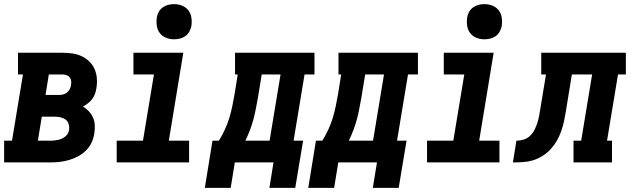

<svg xmlns="http://www.w3.org/2000/svg" viewBox="-35 -785 3055 928"><path d="M-15 0V-105H23L76 -425H52V-530H268Q292 -530 315.5 -526.5Q339 -523 359.5 -513.5Q380 -504 396.5 -488Q413 -472 422 -451.5Q431 -431 433 -407Q435 -383 431 -359Q429 -346 424.5 -332.5Q420 -319 411 -307Q402 -295 390.5 -286Q379 -277 366 -270Q381 -261 394 -247.5Q407 -234 414.5 -217Q422 -200 423 -180.5Q424 -161 421 -141Q418 -119 408 -97Q398 -75 381 -58Q364 -41 342.5 -29.5Q321 -18 298.5 -11.5Q276 -5 253.5 -2.5Q231 0 209 0ZM185 -326H250Q260 -326 270 -328.5Q280 -331 288.5 -337.5Q297 -344 302 -353.5Q307 -363 308 -373Q310 -383 309 -393Q308 -403 302.5 -410.5Q297 -418 287.5 -421.5Q278 -425 268 -425H201ZM148 -105H209Q218 -105 227.5 -106Q237 -107 246 -109Q255 -111 264 -115Q273 -119 281 -125.5Q289 -132 293.5 -141Q298 -150 299 -159Q301 -173 296.5 -186.5Q292 -200 281.5 -207.5Q271 -215 257.5 -218Q244 -221 230 -221H167Z M529 0V-105H656L709 -425H610V-530H851L781 -105H879V0ZM806 -595Q786 -595 767.5 -602.5Q749 -610 737.5 -625Q726 -640 723 -660Q720 -680 723 -701Q725 -715 732.5 -728Q740 -741 752 -749.5Q764 -758 778 -761.5Q792 -765 806 -765Q827 -765 845.5 -757.5Q864 -750 875.5 -735Q887 -720 890 -700Q893 -680 890 -659Q887 -645 880 -632Q873 -619 861 -610.5Q849 -602 834.5 -598.5Q820 -595 806 -595Z M955 123 992 -105H1023Q1039 -131 1052 -159Q1065 -187 1073.5 -215.5Q1082 -244 1088 -273Q1094 -302 1099 -331L1114 -425H1101V-530H1485V-425H1437L1384 -105H1430L1392 123H1267L1287 0H1100L1080 123ZM1268 -105 1321 -425H1230L1212 -315Q1207 -288 1202 -261.5Q1197 -235 1190 -208.5Q1183 -182 1173 -156Q1163 -130 1151 -105Z M1455 123 1492 -105H1523Q1539 -131 1552 -159Q1565 -187 1573.5 -215.5Q1582 -244 1588 -273Q1594 -302 1599 -331L1614 -425H1601V-530H1985V-425H1937L1884 -105H1930L1892 123H1767L1787 0H1600L1580 123ZM1768 -105 1821 -425H1730L1712 -315Q1707 -288 1702 -261.5Q1697 -235 1690 -208.5Q1683 -182 1673 -156Q1663 -130 1651 -105Z M2029 0V-105H2156L2209 -425H2110V-530H2351L2281 -105H2379V0ZM2306 -595Q2286 -595 2267.5 -602.5Q2249 -610 2237.5 -625Q2226 -640 2223 -660Q2220 -680 2223 -701Q2225 -715 2232.5 -728Q2240 -741 2252 -749.5Q2264 -758 2278 -761.5Q2292 -765 2306 -765Q2327 -765 2345.5 -757.5Q2364 -750 2375.5 -735Q2387 -720 2390 -700Q2393 -680 2390 -659Q2387 -645 2380 -632Q2373 -619 2361 -610.5Q2349 -602 2334.5 -598.5Q2320 -595 2306 -595Z M2444 0 2461 -105Q2479 -105 2496.5 -110.5Q2514 -116 2527.5 -129Q2541 -142 2549 -158.5Q2557 -175 2562.5 -192Q2568 -209 2571 -226.5Q2574 -244 2577 -261V-262Q2577 -262 2577 -262Q2577 -262 2577 -262L2604 -425H2581V-530H2990V-425H2952L2899 -105H2923V0H2737V-105H2774L2827 -425H2729L2700 -247Q2696 -223 2691 -199Q2686 -175 2677.5 -151Q2669 -127 2656.5 -105Q2644 -83 2626.5 -64Q2609 -45 2586.5 -31Q2564 -17 2540.5 -10Q2517 -3 2492.5 -1.5Q2468 0 2444 0Z"/></svg>

Font: Iosevka Slab Extrabold Oblique
Style: Regular
Weight: 800
Italic angle: -9°
Monospace: yes
Designer: Belleve Invis
Foundry: Belleve Invis
Version: Version 11.1.1; ttfautohint (v1.8.3)